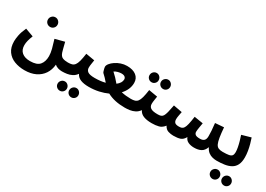

<svg xmlns="http://www.w3.org/2000/svg" viewBox="-5 -1398 3383 2446"><g transform="rotate(30 1686.5 -175.0)"><path d="M334 -410Q304 -410 283.5 -430Q263 -450 263 -480Q263 -509 283.5 -530Q304 -551 334 -551Q362 -551 382.5 -530Q403 -509 403 -480Q403 -450 382.5 -430Q362 -410 334 -410Z M28 -24Q28 -59 38 -112.5Q48 -166 81 -239L202 -195Q184 -149 175 -114Q166 -79 166 -46Q166 23 209 59Q252 95 329 95Q429 95 469 48Q509 1 509 -79Q509 -125 494.5 -181.5Q480 -238 458 -307L595 -343Q609 -285 617.5 -253Q626 -221 631 -205Q647 -157 678 -144Q709 -131 757 -131Q792 -131 807.5 -112Q823 -93 823 -65Q823 -34 803.5 -14.5Q784 5 747 5Q718 5 689 -3.5Q660 -12 639 -31Q632 48 593 106.5Q554 165 486.5 198Q419 231 325 231Q244 231 176.5 205Q109 179 68.5 122.5Q28 66 28 -24Z M1016 232Q987 232 967.5 212.5Q948 193 948 165Q948 137 967.5 116.5Q987 96 1016 96Q1043 96 1062.5 116.5Q1082 137 1082 165Q1082 193 1062.5 212.5Q1043 232 1016 232ZM847 232Q818 232 798 212.5Q778 193 778 165Q778 137 798 116.5Q818 96 847 96Q874 96 893.5 116.5Q913 137 913 165Q913 193 893.5 212.5Q874 232 847 232Z M746 5 756 -131Q791 -131 815 -138Q839 -145 855.5 -166.5Q872 -188 883.5 -231Q895 -274 905 -345L1034 -323Q1031 -299 1025.5 -267.5Q1020 -236 1020 -209Q1020 -171 1048.5 -151Q1077 -131 1151 -131Q1186 -131 1202 -112Q1218 -93 1218 -65Q1218 -34 1198.5 -14.5Q1179 5 1141 5Q1068 5 1020.5 -14Q973 -33 952 -77Q926 -41 891.5 -23.5Q857 -6 819.5 -0.5Q782 5 746 5Z M1138 5 1148 -131Q1193 -131 1232 -135.5Q1271 -140 1304 -149Q1259 -203 1216 -241Q1212 -245 1206.5 -261Q1201 -277 1197 -294.5Q1193 -312 1193 -320Q1193 -343 1213.5 -369Q1234 -395 1268.5 -418.5Q1303 -442 1346 -456.5Q1389 -471 1434 -471Q1521 -471 1570 -432.5Q1619 -394 1619 -327Q1619 -230 1542 -146Q1609 -131 1681 -131Q1716 -131 1732 -112Q1748 -93 1748 -64Q1748 -33 1728 -14Q1708 5 1671 5Q1516 5 1412 -52Q1356 -26 1287 -10.5Q1218 5 1138 5ZM1317 -322Q1375 -271 1428 -206Q1487 -251 1487 -303Q1487 -324 1470.5 -338Q1454 -352 1419 -352Q1396 -352 1367.5 -344.5Q1339 -337 1317 -322Z M1806 -446Q1777 -446 1757.5 -465.5Q1738 -485 1738 -512Q1738 -541 1757.5 -561.5Q1777 -582 1806 -582Q1833 -582 1852.5 -561.5Q1872 -541 1872 -512Q1872 -485 1852.5 -465.5Q1833 -446 1806 -446ZM1976 -445Q1947 -445 1927 -464.5Q1907 -484 1907 -512Q1907 -540 1927 -560.5Q1947 -581 1976 -581Q2003 -581 2022.5 -560.5Q2042 -540 2042 -512Q2042 -484 2022.5 -464.5Q2003 -445 1976 -445Z M1671 5 1681 -131Q1716 -131 1740 -138Q1764 -145 1780.5 -166.5Q1797 -188 1808.5 -231Q1820 -274 1830 -345L1959 -323Q1956 -299 1950.5 -267.5Q1945 -236 1945 -209Q1945 -171 1973.5 -151Q2002 -131 2076 -131Q2111 -131 2127 -112Q2143 -93 2143 -65Q2143 -34 2123.5 -14.5Q2104 5 2066 5Q1993 5 1945.5 -14Q1898 -33 1877 -77Q1851 -41 1816.5 -23.5Q1782 -6 1744.5 -0.5Q1707 5 1671 5Z M2066 5 2076 -131Q2105 -131 2123.5 -137Q2142 -143 2154.5 -162.5Q2167 -182 2177.5 -222.5Q2188 -263 2201 -333L2329 -309Q2325 -287 2318.5 -253.5Q2312 -220 2312 -196Q2312 -165 2328 -148Q2344 -131 2390 -131Q2413 -131 2430 -137Q2447 -143 2459.5 -163Q2472 -183 2482 -225Q2492 -267 2502 -340L2632 -319Q2626 -284 2619.5 -245Q2613 -206 2613 -184Q2613 -161 2630.5 -146Q2648 -131 2698 -131Q2739 -131 2759 -150.5Q2779 -170 2779 -214Q2779 -248 2776.5 -292Q2774 -336 2766 -401L2893 -411Q2900 -323 2909 -268Q2918 -213 2932 -183Q2946 -153 2970 -142Q2994 -131 3032 -131Q3067 -131 3083.5 -112Q3100 -93 3100 -65Q3100 -34 3080 -14.5Q3060 5 3022 5Q2994 5 2961.5 -2.5Q2929 -10 2900.5 -31.5Q2872 -53 2852 -95Q2831 -38 2790.5 -16.5Q2750 5 2690 5Q2641 5 2603.5 -12Q2566 -29 2551 -70Q2524 -21 2485.5 -8Q2447 5 2385 5Q2348 5 2310 -6.5Q2272 -18 2248 -63Q2214 -18 2169 -6.5Q2124 5 2066 5Z M3263 232Q3234 232 3214.5 212.5Q3195 193 3195 165Q3195 137 3214.5 116.5Q3234 96 3263 96Q3290 96 3309.5 116.5Q3329 137 3329 165Q3329 193 3309.5 212.5Q3290 232 3263 232ZM3094 232Q3065 232 3045 212.5Q3025 193 3025 165Q3025 137 3045 116.5Q3065 96 3094 96Q3121 96 3140.5 116.5Q3160 137 3160 165Q3160 193 3140.5 212.5Q3121 232 3094 232Z M3023 5 3033 -131Q3091 -131 3123 -137Q3155 -143 3167.5 -160Q3180 -177 3180 -209Q3180 -238 3172.5 -278Q3165 -318 3153 -360Q3141 -402 3129 -437L3262 -475Q3274 -441 3286.5 -396Q3299 -351 3307 -303Q3315 -255 3315 -211Q3315 -142 3293.5 -99.5Q3272 -57 3232.5 -34.5Q3193 -12 3140 -3.5Q3087 5 3023 5Z"/></g></svg>

Font: Noto Sans Arabic SemCond
Style: Bold
Weight: 700
Width: 4
Designer: Monotype Design Team, Nadine Chahine, Nizar Qandah and Khaled Hosny
Foundry: Monotype Imaging Inc.
Version: Version 2.012; ttfautohint (v1.8.4.7-5d5b)